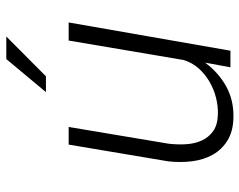

<svg xmlns="http://www.w3.org/2000/svg" viewBox="-98 -674 782 627"><g transform="rotate(-90 293.5 -361.0)"><path d="M401.9 -82.5Q368.7 -38.1 323.5 -13.4Q278.3 11.2 222.2 9.8Q177.2 8.8 147.5 -9.8Q117.7 -28.3 101.1 -58.1Q84.5 -87.9 79.8 -125.7Q75.2 -163.6 79.6 -203.1L134.3 -528.3H191.9L137.2 -201.7Q133.8 -173.3 135.5 -145Q137.2 -116.7 147.5 -94Q157.7 -71.3 178 -56.6Q198.2 -42 232.4 -41Q259.3 -40 287.4 -47.1Q315.4 -54.2 340.1 -68.6Q364.7 -83 383.5 -104.2Q402.3 -125.5 410.6 -153.3L474.1 -528.3H533.2L440.9 0H386.7ZM413.6 -731.9H487.3L357.4 -602.5H305.7Z"/></g></svg>

Font: TypoPRO Roboto Mono
Style: Italic
Weight: 300
Designer: Google
Version: Version 2.000986; 2015; ttfautohint (v1.3)